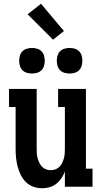

<svg xmlns="http://www.w3.org/2000/svg" viewBox="-20 -993 540 1021"><path d="M204 8Q180 8 157.5 0Q135 -8 118 -24.5Q101 -41 90.5 -62.5Q80 -84 74 -106.5Q68 -129 65.5 -152.5Q63 -176 63 -200V-424H28V-520H175V-200Q175 -187 176 -174.5Q177 -162 180.5 -150Q184 -138 189.5 -126.5Q195 -115 204 -106Q213 -97 225 -92.5Q237 -88 250 -88Q263 -88 275 -92.5Q287 -97 296 -106Q305 -115 310.5 -126.5Q316 -138 319.5 -150Q323 -162 324 -174.5Q325 -187 325 -200V-424H289V-520H437V-96H472V0H325V-81Q318 -62 306.5 -45Q295 -28 279 -15.5Q263 -3 243.5 2.5Q224 8 204 8ZM350 -602Q336 -602 322.5 -606Q309 -610 299.5 -619.5Q290 -629 286 -642.5Q282 -656 282 -670Q282 -684 286 -697.5Q290 -711 299.5 -720.5Q309 -730 322.5 -734Q336 -738 350 -738Q364 -738 377.5 -734Q391 -730 400.5 -720.5Q410 -711 414 -697.5Q418 -684 418 -670Q418 -656 414 -642.5Q410 -629 400.5 -619.5Q391 -610 377.5 -606Q364 -602 350 -602ZM150 -602Q136 -602 122.5 -606Q109 -610 99.5 -619.5Q90 -629 86 -642.5Q82 -656 82 -670Q82 -684 86 -697.5Q90 -711 99.5 -720.5Q109 -730 122.5 -734Q136 -738 150 -738Q164 -738 177.5 -734Q191 -730 200.5 -720.5Q210 -711 214 -697.5Q218 -684 218 -670Q218 -656 214 -642.5Q210 -629 200.5 -619.5Q191 -610 177.5 -606Q164 -602 150 -602ZM262 -782 127 -917 198 -973 320 -828Z"/></svg>

Font: Iosevka Curly Slab
Style: Bold
Weight: 700
Monospace: yes
Designer: Belleve Invis
Foundry: Belleve Invis
Version: Version 22.1.2; ttfautohint (v1.8.4)